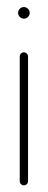

<svg xmlns="http://www.w3.org/2000/svg" viewBox="-20 -539 139 558"><path d="M66.3 -501.5Q66.3 -494.8 61.3 -489.8Q56.3 -484.8 49.3 -484.8Q42.6 -484.8 37.6 -489.8Q32.6 -494.8 32.6 -501.5Q32.6 -508.5 37.6 -513.5Q42.6 -518.5 49.3 -518.5Q56.3 -518.5 61.3 -513.5Q66.3 -508.5 66.3 -501.5ZM49.3 -387Q54.1 -387 57.8 -383.3Q61.5 -379.6 61.5 -374.8V-12.2Q61.5 -7.4 58 -3.9Q54.4 -0.4 49.3 -0.4Q44.4 -0.4 40.9 -3.9Q37.4 -7.4 37.4 -12.2V-374.8Q37.4 -379.6 40.9 -383.3Q44.4 -387 49.3 -387Z"/></svg>

Font: 26F Galaxy Hebrew Thin
Style: Regular
Weight: 100
Designer: C₂₉H₂₅N₃O₅
Version: Version 1.000